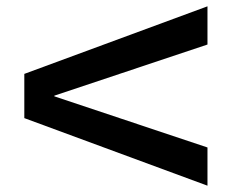

<svg xmlns="http://www.w3.org/2000/svg" viewBox="-20 -594 758 608"><path d="M637 -6 57 -220V-360L637 -574V-453L152 -291V-289L637 -127Z"/></svg>

Font: M PLUS 2 SemiBold
Style: Regular
Weight: 600
Designer: Coji Morishita
Foundry: UNDERFOREST DESIGN
Version: Version 1.001